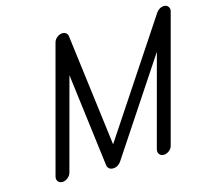

<svg xmlns="http://www.w3.org/2000/svg" viewBox="-108 -899 1130 1028"><g transform="rotate(-15 456.5 -384.5)"><path d="M840.3 -744.4Q847.4 -755.1 858.9 -762.2Q870.4 -769.3 883.1 -769.3Q899.2 -769.3 907.3 -758.3Q915.5 -747.3 911.4 -731.9L725.3 -37.4Q721.4 -22 707.2 -11Q692.9 0 677 0Q661.1 0 652.8 -11.5Q644.5 -22.9 648.7 -38.6L783.9 -542.5L440.7 -24.4Q433.1 -13.4 421.4 -6.6Q409.7 0.2 396.2 0Q382.6 0.2 374.3 -7.1Q366 -14.4 364.5 -24.9L299.3 -542.5L164.1 -38.6Q159.9 -22.7 145.5 -11.4Q131.1 0 115.5 0Q99.6 0 91.3 -11Q83 -22 86.9 -37.4L272.9 -731.9Q277.1 -747.3 291.3 -758.3Q305.4 -769.3 321.5 -769.3Q334.2 -769.3 341.9 -762.2Q349.6 -755.1 350.8 -744.4L429.4 -124.5Z"/></g></svg>

Font: Tecnico
Style: GruesoInclinado
Weight: 700
Italic angle: -15°
Version: Version 1.3